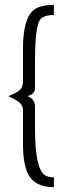

<svg xmlns="http://www.w3.org/2000/svg" viewBox="-20 -738 263 795"><path d="M14.6 -339.8Q56.6 -357.4 65.4 -368.2Q74.2 -379.9 75.2 -398.4V-537.1Q75.2 -668.9 126 -701.2Q153.3 -717.8 203.1 -717.8V-675.8Q158.2 -675.8 144.5 -654.3Q126 -626 125 -494.1Q125 -477.5 125 -458V-374Q125 -348.6 95.7 -340.8Q94.7 -339.8 93.8 -339.8Q124 -329.1 125 -296.9V-202.1Q125 -38.1 167 -11.7Q180.7 -3.9 203.1 -3.9V37.1Q122.1 37.1 94.7 -20.5Q75.2 -63.5 75.2 -141.6V-283.2Q75.2 -307.6 44.9 -324.2Q41 -327.1 30.3 -332Q19.5 -336.9 14.6 -339.8Z"/></svg>

Font: Post No Bills Colombo
Style: Regular
Weight: 400
Designer: Kosala Senevirathne, Siva Puranthara, Lasantha Premarathna, Tharique Azeez
Foundry: Mooniak
Version: Version 1.220 ; ttfautohint (v1.6)